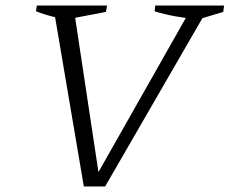

<svg xmlns="http://www.w3.org/2000/svg" viewBox="-20 -674 830 694"><path d="M283 0 172 -654H245L339 -31H324L677 -654H738L360 0ZM222 -604Q193 -608 166 -615Q139 -622 110 -633L113 -654H367L363 -631ZM697 -604Q653 -608 614 -615Q575 -622 539 -633L541 -654H790L787 -631Z"/></svg>

Font: Piazzolla 8pt ExtraLight
Style: Italic
Weight: 250
Italic angle: -11.3°
Designer: Juan Pablo del Peral
Foundry: Huerta Tipografica
Version: Version 2.001